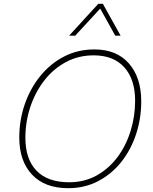

<svg xmlns="http://www.w3.org/2000/svg" viewBox="-20 -979 803 1006"><path d="M337 7Q215 7 148 -64Q81 -135 81 -259Q81 -349 109.5 -432Q138 -515 190.5 -580Q243 -645 315 -682.5Q387 -720 475 -720Q591 -720 655.5 -646.5Q720 -573 720 -448Q720 -358 693 -276Q666 -194 615.5 -130.5Q565 -67 494.5 -30Q424 7 337 7ZM342 -24Q422 -24 486 -59.5Q550 -95 595 -155Q640 -215 664 -292Q688 -369 688 -451Q688 -563 631.5 -626Q575 -689 471 -689Q390 -689 324 -653Q258 -617 211 -556Q164 -495 138.5 -417.5Q113 -340 113 -257Q113 -145 171.5 -84.5Q230 -24 342 -24ZM612 -792H584L505 -934L374 -792H342L495 -959H519Z"/></svg>

Font: Livvic Thin
Style: Italic
Weight: 250
Italic angle: -10°
Designer: Jacques Le Bailly, Baron von Fonthausen
Version: Version 1.001; ttfautohint (v1.8.2)